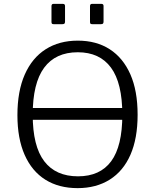

<svg xmlns="http://www.w3.org/2000/svg" viewBox="-20 -974 802 992"><path d="M316 -943V-863Q316 -855 313 -852Q310 -849 301 -849H259Q251 -849 248.5 -851.5Q246 -854 246 -861V-942Q246 -954 256 -954H305Q316 -954 316 -943ZM515 -943V-863Q515 -855 512 -852Q509 -849 500 -849H458Q450 -849 447.5 -851.5Q445 -854 445 -861V-942Q445 -954 455 -954H504Q515 -954 515 -943ZM651 -355H124V-416H651ZM381 -2Q284 -2 214.5 -45.5Q145 -89 107.5 -173.5Q70 -258 70 -379Q70 -503 108 -589Q146 -675 216 -719.5Q286 -764 382 -764Q478 -764 547 -719.5Q616 -675 653.5 -590Q691 -505 691 -381Q691 -259 654 -174.5Q617 -90 547 -46Q477 -2 381 -2ZM383 -63Q497 -63 554.5 -141Q612 -219 612 -381Q612 -545 553.5 -624.5Q495 -704 382 -704Q267 -704 208 -624Q149 -544 149 -381Q149 -219 208.5 -141Q268 -63 383 -63Z"/></svg>

Font: Libre Franklin Light
Style: Regular
Weight: 300
Designer: Pablo Impallari, Rodrigo Fuenzalida, Nhung Nguyen
Foundry: Impallari Type
Version: Version 3.000